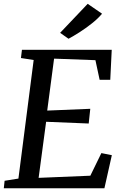

<svg xmlns="http://www.w3.org/2000/svg" viewBox="-22 -1010 658 1030"><path d="M-1.6 0 2.7 -40.2 76.8 -52 158.6 -688.1 90.4 -698.7 95.7 -743H577.4L569.5 -581.8H512.5L489.9 -687.2L268.1 -695.4L231.3 -416.8L462.3 -426.3L453.9 -347.4L225.4 -356.7L185.2 -55.9L462.6 -67.4L521.8 -188.7L578 -177.5L538.1 0ZM300.5 -833.8 448.4 -989.5 525.5 -936.4Q503.3 -910 470.4 -884Q437.5 -858 404 -836.6Q370.5 -815.3 345.7 -802.1Z"/></svg>

Font: Merriweather 7pt Light
Style: Italic
Weight: 300
Italic angle: -7.8°
Designer: Eben Sorkin
Foundry: Eben Sorkin
Version: Version 2.200;gftools[0.9.31]